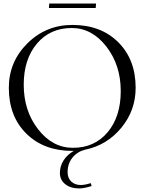

<svg xmlns="http://www.w3.org/2000/svg" viewBox="-20 -852 823 1094"><path d="M525.4 -806.6H258.8L260.7 -832H527.3ZM497.1 191.4 502 208Q458 221.7 431.6 221.7Q381.8 221.7 351.6 197.3Q321.3 172.9 321.3 133.8Q321.3 93.8 342.8 61Q364.3 28.3 400.4 7.8Q396.5 7.8 392.6 7.8Q229.5 7.8 129.9 -90.8Q30.3 -189.5 30.3 -351.6Q30.3 -500 136.2 -605Q242.2 -710 392.6 -710Q554.7 -710 653.8 -611.3Q752.9 -512.7 752.9 -351.6Q752.9 -222.7 670.9 -123.5Q588.9 -24.4 464.8 1Q420.9 11.7 393.1 45.9Q365.2 80.1 365.2 129.9Q365.2 162.1 385.7 182.1Q406.2 202.1 440.4 202.1Q463.9 202.1 497.1 191.4ZM395.5 -9.8Q518.6 -9.8 593.3 -98.6Q668 -187.5 668 -333Q668 -481.4 585.9 -586.9Q503.9 -692.4 388.7 -692.4Q265.6 -692.4 190.4 -603.5Q115.2 -514.6 115.2 -369.1Q115.2 -220.7 197.3 -115.2Q279.3 -9.8 395.5 -9.8Z"/></svg>

Font: FoglihtenNo07
Style: Regular
Weight: 500
Designer: gluk (gluksza@wp.pl)
Foundry: gluk (gluksza@wp.pl)
Version: Version 0.871